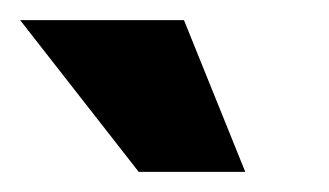

<svg xmlns="http://www.w3.org/2000/svg" viewBox="-64 -793 327 191"><path d="M-44 -773H119L180 -622H74Z"/></svg>

Font: Krub
Style: Bold
Weight: 700
Version: Version 1.000; ttfautohint (v1.6)